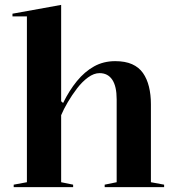

<svg xmlns="http://www.w3.org/2000/svg" viewBox="-20 -765 714 785"><path d="M651 -10V0H408V-10L457 -20V-359Q457 -412 439 -439Q421 -466 387 -466Q364 -466 340 -448.5Q316 -431 295 -403.5Q274 -376 257 -347Q240 -318 230 -294V-20L279 -10V0H36V-10L90 -20V-698H31V-709L230 -745V-351L238 -344Q263 -395 294.5 -433.5Q326 -472 364.5 -493.5Q403 -515 451 -515Q492 -515 520 -502.5Q548 -490 564.5 -466.5Q581 -443 589 -410.5Q597 -378 597 -339V-20Z"/></svg>

Font: Kalnia Thin Medium
Style: Regular
Weight: 500
Version: Version 1.105